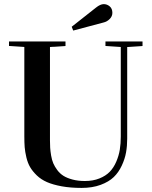

<svg xmlns="http://www.w3.org/2000/svg" viewBox="-20 -899 739 936"><path d="M23.9 -674.8V-696.8H299.3V-674.8L223.6 -669.9V-213.9Q223.6 -193.8 224.6 -178.2Q225.6 -162.6 229.2 -140.9Q232.9 -119.1 239.7 -103Q246.6 -86.9 259.3 -69.8Q272 -52.7 289.6 -41.7Q307.1 -30.8 333.7 -23.7Q360.4 -16.6 393.6 -16.6Q433.6 -16.6 464.6 -29.1Q495.6 -41.5 514.9 -61.5Q534.2 -81.5 546.6 -110.4Q559.1 -139.2 564 -168.9Q568.8 -198.7 568.8 -233.4V-669.9L494.1 -674.8V-696.8H674.8V-674.8L600.1 -669.9V-222.7Q600.1 -187.5 594.5 -156Q588.9 -124.5 573.7 -91.8Q558.6 -59.1 534.7 -35.9Q510.7 -12.7 470.5 2.2Q430.2 17.1 377.9 17.1Q323.7 17.1 281 9.3Q238.3 1.5 209.2 -11.2Q180.2 -23.9 159.4 -43.9Q138.7 -64 127 -84Q115.2 -104 108.6 -131.6Q102.1 -159.2 100.3 -181.6Q98.6 -204.1 98.6 -233.9V-669.9ZM329.6 -768.6 447.8 -861.8Q469.2 -878.9 485.8 -878.9Q502 -878.9 514.9 -867.9Q527.8 -856.9 527.8 -836.4Q527.8 -819.3 514.6 -806.2Q501.5 -793 483.9 -789.1L336.9 -750Z"/></svg>

Font: Vidaloka 
Style: Regular
Weight: 400
Designer: Cyreal (www.cyreal.org)
Foundry: Cyreal (www.cyreal.org)
Version: Version 1.011